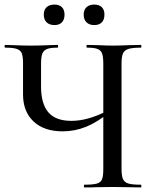

<svg xmlns="http://www.w3.org/2000/svg" viewBox="-22 -822 672 842"><path d="M360 -613Q357 -613 357 -619Q357 -625 360 -625L407 -624Q447 -622 474 -622Q501 -622 545 -624L596 -625Q598 -625 598 -619Q598 -613 596 -613Q559 -613 541.5 -607.5Q524 -602 517.5 -588Q511 -574 511 -544V-81Q511 -51 517.5 -36.5Q524 -22 541.5 -17Q559 -12 596 -12Q598 -12 598 -6Q598 0 596 0Q564 0 545 -1L474 -2L400 -1Q382 0 348 0Q346 0 346 -6Q346 -12 348 -12Q386 -12 403 -17Q420 -22 425.5 -36Q431 -50 431 -81V-542Q431 -572 426 -586.5Q421 -601 406.5 -607Q392 -613 360 -613ZM253 -246Q171 -246 125 -289.5Q79 -333 79 -408V-544Q79 -574 73.5 -588Q68 -602 51.5 -607.5Q35 -613 1 -613Q-2 -613 -2 -619Q-2 -625 1 -625Q23 -625 36 -624Q72 -622 115 -622Q151 -622 193 -624L230 -625Q233 -625 233 -619Q233 -613 230 -613Q199 -613 184 -607Q169 -601 163.5 -586.5Q158 -572 158 -542V-443Q158 -367 190 -329.5Q222 -292 291 -292Q364 -292 448 -336L457 -329Q405 -286 355.5 -266Q306 -246 253 -246ZM170 -758Q170 -779 182.5 -790.5Q195 -802 217 -802Q238 -802 249.5 -790.5Q261 -779 261 -758Q261 -736 249.5 -724Q238 -712 217 -712Q195 -712 182.5 -724Q170 -736 170 -758ZM345 -758Q345 -779 357.5 -790.5Q370 -802 391 -802Q413 -802 424.5 -790.5Q436 -779 436 -758Q436 -736 424.5 -724Q413 -712 391 -712Q370 -712 357.5 -724Q345 -736 345 -758Z"/></svg>

Font: Cormorant Garamond Medium
Style: Regular
Weight: 500
Designer: Christian Thalmann (Catharsis Fonts)
Foundry: Catharsis Fonts
Version: Version 4.000